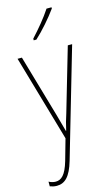

<svg xmlns="http://www.w3.org/2000/svg" viewBox="-149 -817 647 1111"><g transform="rotate(-15 175.0 -261.0)"><path d="M283 -757V-764H253C221 -715 179 -665 134 -616V-606H150C193 -645 249 -709 283 -757ZM16 -527 165 -11 129 116C106 195 79 217 46 217C32 217 18 213 5 206V234C19 239 31 242 46 242C95 242 128 210 154 122L343 -527H317L207 -150C196 -116 188 -89 180 -52H178C173 -71 169 -86 151 -150L42 -527Z"/></g></svg>

Font: Noto Sans Gujarati UI Condensed Thin
Style: Regular
Weight: 100
Width: 3
Designer: Jelle Bosma - Monotype Design Team, Universal Thirst
Foundry: Monotype Imaging Inc.
Version: Version 2.106